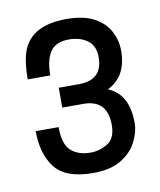

<svg xmlns="http://www.w3.org/2000/svg" viewBox="-56 -832 412 495"><g transform="rotate(-10 150.0 -584.5)"><path d="M150 -383Q78 -383 50 -419Q22 -455 22 -515H82Q82 -470 101 -453Q120 -436 152 -436Q176 -436 197 -449Q218 -462 218 -497Q218 -563 155 -563H100V-615H153Q215 -615 215 -675Q215 -705 195.5 -719Q176 -733 147 -733Q113 -733 98.5 -712Q84 -691 84 -650H25Q25 -686 31 -711Q49 -786 150 -786Q195 -786 222.5 -771Q250 -756 262.5 -732Q275 -708 275 -682Q275 -613 224 -589Q277 -567 277 -492Q277 -468 264 -442.5Q251 -417 223 -400Q195 -383 150 -383Z"/></g></svg>

Font: Tanohe Sans
Style: Regular
Weight: 400
Designer: Village Type and Design LLC & Cristiano Sobral
Foundry: Cooper Hewitt Smithsonian Design Museum
Version: Version 1.00;September 29, 2021;FontCreator 13.0.0.2655 64-b